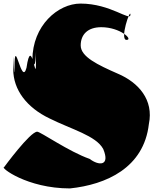

<svg xmlns="http://www.w3.org/2000/svg" viewBox="-78 -988 857 1073"><path d="M372 -968C246 -968 103 -845 103 -653C128 -546 123 -830 123 -637C123 -508 98 -801 70 -609C42 -501 3 -801 3 -609C-1 -501 -4 -798 -4 -600C-4 -487 71 -387 199 -326C321 -265 459 -230 499 -155C539 -59 474 -61 423 -100C308 -140 148 -252 130 -252C90 -252 -55 -54 -55 -54C-80 -54 72 65 313 65C514 44 726 -49 754 -295C782 -430 696 -527 581 -576C467 -626 373 -671 373 -734C373 -795 412 -836 488 -836C594 -836 669 -765 629 -765C589 -765 651 -945 651 -906C651 -866 541 -968 372 -968Z"/></svg>

Font: PlasticEraser
Style: Regular
Weight: 400
Foundry: Cannot Into Space Fonts
Version: Version 0.43